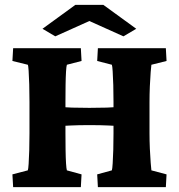

<svg xmlns="http://www.w3.org/2000/svg" viewBox="-20 -772 739 792"><path d="M383.8 0 380.9 -52.7 441.4 -69.3Q443.4 -75.2 444.8 -98.1Q446.3 -121.1 447.3 -154.3Q448.2 -187.5 448.2 -221.7V-351.6Q448.2 -387.7 447.3 -420.9Q446.3 -454.1 444.8 -477.1Q443.4 -500 441.4 -504.9L380.9 -520.5L383.8 -573.2H664.1L667 -520.5L604.5 -504.9Q603.5 -500 601.6 -475.1Q599.6 -450.2 598.1 -416Q596.7 -381.8 596.7 -351.6V-221.7Q596.7 -192.4 598.1 -159.2Q599.6 -126 601.6 -100.6Q603.5 -75.2 604.5 -69.3L667 -52.7L664.1 0ZM34.2 0 31.2 -52.7 94.7 -69.3Q96.7 -74.2 98.1 -95.7Q99.6 -117.2 100.6 -150.9Q101.6 -184.6 101.6 -221.7V-351.6Q101.6 -390.6 100.6 -424.3Q99.6 -458 98.1 -480Q96.7 -502 94.7 -504.9L31.2 -520.5L34.2 -573.2H313.5L316.4 -520.5L255.9 -504.9Q253.9 -500 252.4 -477.1Q251 -454.1 250.5 -420.9Q250 -387.7 250 -351.6V-221.7Q250 -187.5 250.5 -154.3Q251 -121.1 252.4 -98.1Q253.9 -75.2 255.9 -69.3L316.4 -52.7L313.5 0ZM223.6 -252V-332Q249 -329.1 277.3 -328.1Q305.7 -327.1 348.6 -327.1Q392.6 -327.1 420.4 -328.1Q448.2 -329.1 473.6 -332V-252Q455.1 -252.9 425.3 -254.4Q395.5 -255.9 348.6 -255.9Q302.7 -255.9 273.4 -254.4Q244.1 -252.9 223.6 -252ZM542 -653.3 489.3 -622.1 315.4 -700.2H381.8L208 -622.1L155.3 -653.3L291 -752H406.2Z"/></svg>

Font: Crimson Pro ExtraBold
Style: Regular
Weight: 800
Designer: Jacques Le Bailly
Foundry: Baron von Fonthausen
Version: Version 1.003